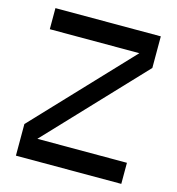

<svg xmlns="http://www.w3.org/2000/svg" viewBox="-105 -790 810 880"><g transform="rotate(15 300.0 -350.0)"><path d="M50 0H550V-100H125L550 -550V-700H50V-600H475L50 -150Z"/></g></svg>

Font: LS-VG5000
Style: Regular
Weight: 400
Designer: Justin Bihan, 2021
Foundry: Justin Bihan, 2021
Version: Version 1.000;Glyphs 3.1.2 (3151)